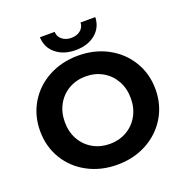

<svg xmlns="http://www.w3.org/2000/svg" viewBox="-156 -1043 1157 1198"><g transform="rotate(-20 422.0 -444.5)"><path d="M39 -350Q39 -453 88.5 -535.5Q138 -618 225.5 -665Q313 -712 422 -712Q531 -712 618 -665Q705 -618 755 -535.5Q805 -453 805 -350Q805 -247 755 -164.5Q705 -82 618 -35Q531 12 422 12Q313 12 225.5 -35Q138 -82 88.5 -164.5Q39 -247 39 -350ZM641 -350Q641 -415 612.5 -466Q584 -517 534 -545.5Q484 -574 422 -574Q360 -574 310 -545.5Q260 -517 231.5 -466Q203 -415 203 -350Q203 -285 231.5 -234Q260 -183 310 -154.5Q360 -126 422 -126Q484 -126 534 -154.5Q584 -183 612.5 -234Q641 -285 641 -350ZM238 -901H336Q337 -869 361.5 -849.5Q386 -830 422 -830Q458 -830 482.5 -849.5Q507 -869 508 -901H606Q603 -831 552 -790Q501 -749 422 -749Q343 -749 292 -790Q241 -831 238 -901Z"/></g></svg>

Font: APTA Sans Regular
Style: Bold Italic
Weight: 700
Version: Version 7.200